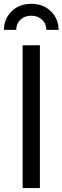

<svg xmlns="http://www.w3.org/2000/svg" viewBox="-43 -958 318 978"><path d="M160.2 -727.5V0H72.3V-727.5ZM116.2 -938.5Q178.2 -938.5 216.8 -899.9Q255.4 -861.3 255.4 -805.7H192.9Q192.9 -837.4 171.4 -857.7Q149.9 -877.9 116.2 -877.9Q82.5 -877.9 61 -857.7Q39.6 -837.4 39.6 -805.7H-22.9Q-22.9 -861.3 15.6 -899.9Q54.2 -938.5 116.2 -938.5Z"/></svg>

Font: Inter Display
Style: Regular
Weight: 400
Designer: Rasmus Andersson
Foundry: rsms
Version: Version 4.001;git-9221beed3